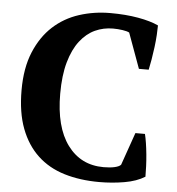

<svg xmlns="http://www.w3.org/2000/svg" viewBox="-52 -761 756 821"><g transform="rotate(5 326.0 -350.0)"><path d="M540 -210H581Q585 -194 588.5 -171.5Q592 -149 594.5 -123.5Q597 -98 598 -73Q599 -48 599 -28Q564 -6 511.5 3Q459 12 404 12Q321 12 253.5 -8.5Q186 -29 138.5 -73.5Q91 -118 65 -186.5Q39 -255 39 -351Q39 -446 67.5 -514.5Q96 -583 144 -627Q192 -671 255.5 -691.5Q319 -712 389 -712Q455 -712 508.5 -702.5Q562 -693 596 -677Q596 -661 594.5 -636Q593 -611 589.5 -583.5Q586 -556 581.5 -529.5Q577 -503 573 -485H531L476 -636Q467 -641 447 -644Q427 -647 406 -647Q365 -647 329 -630.5Q293 -614 265 -578Q237 -542 221 -485.5Q205 -429 205 -350Q205 -207 262 -130Q319 -53 417 -53Q445 -53 464.5 -57.5Q484 -62 491 -70Z"/></g></svg>

Font: PTSerif
Style: Bold
Weight: 700
Designer: A.Korolkova, O.Umpeleva, V.Yefimov
Foundry: ParaType Ltd
Version: Version 1.000W OFL; ttfautohint (v1.2) -l 8 -r 50 -G 200 -x 